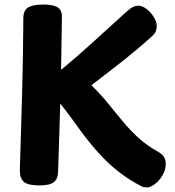

<svg xmlns="http://www.w3.org/2000/svg" viewBox="-20 -800 772 846"><path d="M235.7 -39.6Q234.9 -11.8 217.1 2.6Q199.3 17 153.9 17Q103 17 84.8 1.1Q66.7 -14.9 67.4 -51.7Q72.9 -214.1 77.4 -384.7Q81.9 -555.3 82.9 -719.3Q82.9 -755.3 104.7 -767.7Q126.4 -780 171.9 -780Q212.4 -780 232.7 -768.4Q252.9 -756.9 252.7 -726.6Q250.9 -557.9 246.4 -384.7Q241.9 -211.6 235.7 -39.6ZM538.3 -749.3Q554.9 -764.3 566.7 -769.7Q578.4 -775 588.6 -775Q606.8 -775 625.6 -760.6Q644.3 -746.2 657.4 -725.1Q670.6 -704 670.6 -685Q670.6 -673.1 666.9 -663Q663.2 -652.9 649.8 -640.2Q615 -608.9 585.4 -583.9Q555.8 -558.9 525.9 -535.3Q496.1 -511.7 461.4 -485.1Q426.7 -458.4 382.7 -424.4Q424.4 -383.7 456.7 -343.6Q489 -303.4 520.4 -265.7Q551.8 -228 588.2 -194.3Q624.6 -160.6 673.6 -133.1Q696.4 -119.9 703.4 -106.7Q710.3 -93.6 710.3 -77.9Q710.3 -51.1 696.1 -27.4Q681.8 -3.8 662.3 11.1Q642.9 26 627.8 26Q613.1 26 602.1 20Q547.1 -8 499.7 -45.7Q452.3 -83.4 412.2 -128.4Q372.1 -173.4 336.4 -222Q301.8 -271.1 265.2 -318.7Q228.6 -366.3 184.6 -408.3L203.9 -456.7Q265.9 -504.7 322.8 -554.7Q379.7 -604.7 433.2 -653.8Q486.8 -703 538.3 -749.3Z"/></svg>

Font: Playpen Sans Arabic
Style: Regular
Weight: 400
Designer: Azza Alameddine, Laura Meseguer, Veronika Burian, José Scaglione
Foundry: TypeTogether
Version: Version 2.000